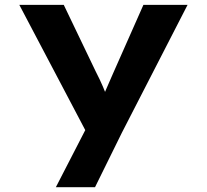

<svg xmlns="http://www.w3.org/2000/svg" viewBox="-20 -551 863 801"><path d="M213 230 359.1 -53.6 353.4 25.4 60.6 -530.7H246L380.3 -250.8Q395.9 -220.9 409.4 -189.5Q423 -158.1 432.8 -128.1L398.9 -121.7Q409.2 -146.5 423.1 -179.2Q437 -211.9 452.1 -245.7L578.3 -530.7H762.5L488.3 3L376.4 230Z"/></svg>

Font: Lexend Giga
Style: Regular
Weight: 400
Designer: Bonnie Shaver-Troup, Thomas Jockin
Foundry: Lexend
Version: Version 1.007